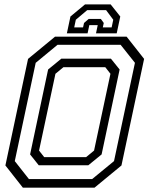

<svg xmlns="http://www.w3.org/2000/svg" viewBox="-20 -870 693 890"><path d="M86 0 5 -103 110 -597 235 -700H567L648 -597L543 -103L418 0ZM185 -141.5H379L416 -172L492 -528L468 -558.5H274L237 -528L161 -172ZM114.2 -39.8H407L508.5 -123.2L605.5 -578.8L539.2 -662.2H246.5L145.5 -578.8L48.5 -123.2ZM159.5 -104 119.5 -154.2 203 -547.8 264.2 -598H494.2L534.5 -547.8L451 -154.2L389.5 -104ZM493 -849.5 537.5 -793.5 521 -715.5H425L433 -753.5H394L386 -715.5H290L306.5 -793.5L374 -849.5ZM471.8 -823H384.2L331.5 -778.5L324 -743H365L369.5 -763.5L391 -782.2H447.5L461 -763.5L456.5 -743H497.5L505 -778.5Z"/></svg>

Font: Tourney Thin
Style: Italic
Weight: 100
Italic angle: -12°
Designer: Tyler Finck
Foundry: Etcetera Type Co
Version: Version 1.015